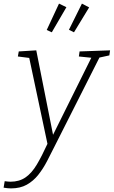

<svg xmlns="http://www.w3.org/2000/svg" viewBox="-71 -807 630 1064"><path d="M-51 233 -45 197Q-37 198 -29 199Q-21 200 -13 200Q36 200 70.5 176Q105 152 133 105Q161 58 192 -10L91 -486L28 -494L33 -522L130 -528L223 -60L435 -487L366 -494L370 -522L539 -528L535 -500L480 -488L232 3Q211 45 189.5 86.5Q168 128 141 162Q114 196 77.5 216.5Q41 237 -10 237Q-28 237 -51 233ZM339 -628 311 -642 383 -787 423 -766ZM216 -628 188 -641 256 -787 297 -767Z"/></svg>

Font: Bitter Light
Style: Italic
Weight: 300
Italic angle: -9°
Designer: Sol Matas, and Bitter project Authors
Foundry: Sol Matas
Version: Version 2.001